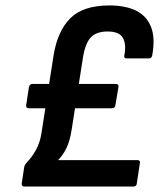

<svg xmlns="http://www.w3.org/2000/svg" viewBox="-20 -686 609 706"><path d="M69.9 0Q58.8 0 59.8 -11.1L69.1 -71.9Q70.4 -79.1 76.5 -86.4Q98.7 -109 113 -136.2Q127.3 -163.4 132.1 -194.2L176.7 -480.6Q191.1 -571.3 238.3 -618.6Q285.5 -666 382.6 -666Q441.2 -666 480.2 -646.9Q519.1 -627.7 535.3 -587.1Q551.5 -546.4 539.7 -482.3Q537.6 -471.2 527.2 -471.2H446.1Q434.7 -471.2 437.1 -482.3Q445.1 -521.6 432.3 -545.9Q419.6 -570.2 375.4 -570.2Q335 -570.2 314.2 -548.8Q293.5 -527.4 284.9 -473.4L243.6 -209.8Q237.3 -169.3 225 -143Q212.7 -116.6 193.6 -97.3H484.8Q496.6 -97.3 494.3 -86.1L483 -11.1Q482 0 469.8 0ZM86 -288Q75.2 -288 76.2 -299.1L86.4 -365.5Q88.8 -377.3 99.6 -377.3H406.1Q417.5 -377.3 415.5 -365.5L404.3 -299.1Q403.3 -288 391.2 -288Z"/></svg>

Font: Sofia Sans Semi Condensed
Style: Italic
Weight: 400
Italic angle: -9°
Designer: Botio Nikoltchev, Ani Petrova
Foundry: lettersoup
Version: Version 4.101